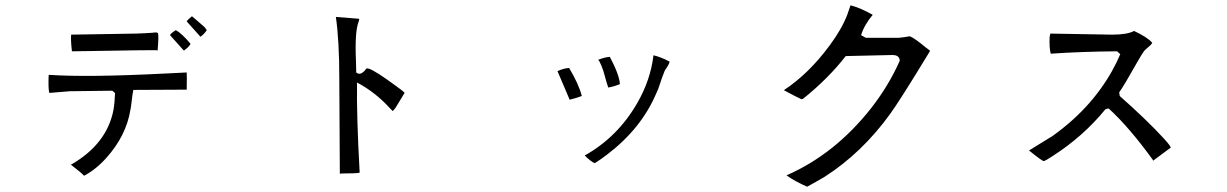

<svg xmlns="http://www.w3.org/2000/svg" viewBox="-20 -683 4640 726"><path d="M762 -569Q751 -553 738 -544L686 -602Q690 -609 705 -621L708 -620L753 -581Q758 -575 762 -569ZM700 -518Q700 -510 676 -492L674 -493L623 -550Q624 -556 645 -569Q667 -557 700 -518ZM579 -493 574 -492 576 -493Q538 -494 322 -490Q283 -489 252 -489Q247 -531 249 -552L494 -556Q526 -557 555 -559Q573 -562 577 -558Q581 -551 576 -493ZM686 -344 484 -343Q482 -335 475 -278Q474 -272 473 -267Q457 -170 383 -87Q344 -43 299 -19H297Q289 -29 251 -58Q249 -59 248 -60Q384 -138 409 -267Q414 -297 415 -331L405 -340L244 -338L171 -332Q168 -332 166 -332Q162 -353 164 -398L165 -400Q311 -390 605 -405Q659 -408 686 -409Q687 -400 686 -344Z M1510 -332 1476 -276Q1471 -269 1465 -263L1455 -273Q1400 -334 1330 -371Q1328 -245 1340 -30Q1328 -27 1272 -27Q1268 -26 1265 -26L1263 -385Q1263 -529 1250 -619L1338 -612Q1339 -609 1336 -601Q1321 -563 1326 -452Q1327 -423 1327 -409Q1340 -398 1355 -412Q1361 -418 1362 -419Q1364 -427 1376 -423Q1403 -413 1480 -356Q1504 -339 1510 -332Z M2324 -365Q2303 -356 2280 -352Q2277 -358 2262 -413Q2255 -435 2247 -450Q2243 -455 2242 -457Q2268 -467 2286 -468Q2322 -400 2324 -365ZM2512 -450Q2511 -441 2495 -418Q2492 -413 2491 -409Q2488 -404 2469 -347Q2465 -337 2461 -329Q2405 -197 2275 -98Q2253 -81 2229 -66Q2214 -72 2191 -95Q2316 -165 2390 -294Q2440 -381 2451 -474Q2480 -467 2512 -450ZM2180 -320Q2159 -312 2134 -306L2088 -414Q2112 -425 2132 -426Q2168 -366 2180 -320Z M3496 -489Q3383 -303 3345 -251Q3239 -105 3099 -15Q3067 4 3032 23Q2986 3 2954 -20Q3137 -100 3274 -274Q3341 -360 3382 -453Q3382 -475 3354 -475L3178 -471Q3111 -385 3016 -309L3010 -308Q2992 -316 2944 -342Q3038 -404 3117 -511Q3163 -573 3184 -628Q3195 -661 3196 -663Q3234 -653 3280 -627Q3248 -589 3236 -550L3254 -540H3378Q3401 -542 3420 -546Q3438 -539 3480 -504Q3489 -497 3496 -492Z M4407 -125 4341 -76 4343 -74 4338 -77 4341 -76Q4250 -202 4172 -273L4160 -270Q4076 -167 3959 -92Q3933 -75 3927 -74Q3923 -72 3871 -114L3952 -164H3953Q4102 -268 4184 -413Q4202 -445 4216 -478L4204 -489Q4070 -488 3953 -480Q3947 -503 3949 -543Q3950 -552 3952 -556L4185 -552Q4243 -552 4268 -566Q4318 -543 4337 -521Q4334 -514 4313 -497Q4307 -492 4304 -487Q4299 -481 4275 -439Q4229 -357 4212 -334L4214 -320Q4318 -228 4381 -159Q4405 -133 4407 -125Z"/></svg>

Font: cwTeXYen
Style: Medium
Weight: 500
Version: Version 1.17